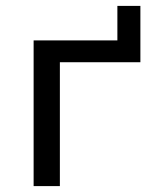

<svg xmlns="http://www.w3.org/2000/svg" viewBox="-20 -631 519 651"><path d="M94 0V-494H378V-611H456V-420H183V0Z"/></svg>

Font: Nunito Sans 8pt
Style: Regular
Weight: 400
Version: Version 3.101;gftools[0.9.27]